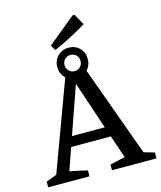

<svg xmlns="http://www.w3.org/2000/svg" viewBox="-142 -1103 1009 1204"><g transform="rotate(-15 362.5 -501.0)"><path d="M653 -58Q670 -53 687.5 -48Q705 -43 722 -38V0H433V-37L531 -59L341 -623H369L173 -63Q202 -58 230 -51.5Q258 -45 287 -38V0H19V-37L88 -63L309 -661H434ZM190 -207V-272H543V-207ZM368 -614Q339 -614 317 -627Q295 -640 282 -662.5Q269 -685 269 -714Q269 -742 282 -764.5Q295 -787 317.5 -800Q340 -813 368 -813Q411 -813 439 -785Q467 -757 467 -714Q467 -685 454 -662.5Q441 -640 419 -627Q397 -614 368 -614ZM368 -661Q391 -661 405.5 -676.5Q420 -692 420 -713Q420 -736 405.5 -751Q391 -766 368 -766Q346 -766 331 -751Q316 -736 316 -713Q316 -692 331 -676.5Q346 -661 368 -661ZM285 -820 265 -854 445 -1002H459L498 -931Q446 -899 392.5 -871.5Q339 -844 285 -820Z"/></g></svg>

Font: Piazzolla Thin SemiBold
Style: Regular
Weight: 600
Version: Version 2.005